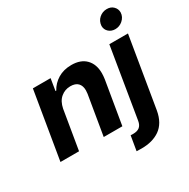

<svg xmlns="http://www.w3.org/2000/svg" viewBox="-209 -958 1327 1350"><g transform="rotate(-30 454.0 -283.0)"><path d="M817.5 -615.8Q786.6 -615.8 765.3 -634.9Q744 -654.5 744 -684.3Q746.8 -722.3 773.1 -745.4Q799.7 -768.8 834.9 -768.8Q868.3 -768.8 888.1 -748.6Q908.4 -728.7 908.4 -699.6Q907 -663.4 877.5 -638.1Q851.2 -615.8 817.5 -615.8ZM518.5 0H367.2L420.8 -320.3Q422.9 -334.5 422.9 -347.3Q422.9 -384.9 402.7 -405.9Q382.5 -426.8 341.6 -426.8Q297.6 -426.8 264.2 -398.8Q230.5 -371.1 219.5 -315.3L166.9 0H16L106.9 -545.5H250.7L235.1 -449.2H241.1Q266 -495.7 312.5 -524.1Q359 -552.6 422.6 -552.6Q498.2 -552.6 539.4 -510.3Q580.6 -468 580.6 -395.2Q580.6 -383.9 579.5 -372Q578.5 -360.1 576.7 -347.3ZM558.9 203.1 517.4 202.1 537.3 83.8Q542.3 84.2 547.2 84.3Q552.2 84.5 557.2 84.5Q591.6 84.5 610.1 69.6Q628.6 54.7 633.9 22.7L727.6 -545.5H878.9L784.1 25.2Q767.4 119.7 706 162.6Q647.7 203.1 558.9 203.1Z"/></g></svg>

Font: Linik Sans
Style: Bold Italic
Weight: 700
Italic angle: 9°
Designer: Fonts by Rasmus Andersson / Changes by Cristiano Sobral with parts from Marc Monis
Foundry: rsms
Version: Version 3.020; ttfautohint (v1.6)